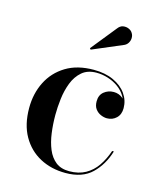

<svg xmlns="http://www.w3.org/2000/svg" viewBox="-107 -772 725 861"><g transform="rotate(15 256.0 -341.5)"><path d="M277.5 10Q211.5 10 159 -18Q106.5 -46 76 -99.5Q45.5 -153 45.5 -230Q45.5 -297 72.8 -351.2Q100 -405.5 152.8 -437.8Q205.5 -470 282 -470Q335 -470 374 -452Q413 -434 434 -404Q455 -374 455 -338Q455 -308.5 437.2 -291.8Q419.5 -275 394 -275Q380 -275 365 -281.5Q350 -288 340 -301.5Q330 -315 330 -337Q330 -366 349.2 -381.5Q368.5 -397 394 -397Q418 -397 436 -382Q454 -367 454 -338H447.5Q447.5 -367 434.2 -389.8Q421 -412.5 399 -428.2Q377 -444 350.5 -452.2Q324 -460.5 297.5 -460.5Q255.5 -460.5 229.8 -438.2Q204 -416 190.2 -380.5Q176.5 -345 171.8 -305.2Q167 -265.5 167 -230Q167 -187 172.5 -146.2Q178 -105.5 191.5 -73Q205 -40.5 229.2 -21.2Q253.5 -2 292 -2Q335.5 -2 367 -19.5Q398.5 -37 420 -68.2Q441.5 -99.5 455 -139.5H463Q443.5 -75 399.8 -32.5Q356 10 277.5 10ZM244 -553.5 239.5 -559 333 -675Q344 -690 358 -692.2Q372 -694.5 384.5 -689Q397 -683.5 402.5 -673.5Q409 -663.5 408.5 -650.5Q408 -637.5 400.8 -626.8Q393.5 -616 380.5 -611.5Z"/></g></svg>

Font: BodoniModa_28ptMedium
Style: Regular
Weight: 500
Designer: Owen Earl
Foundry: indestructible type
Version: Version 2.004